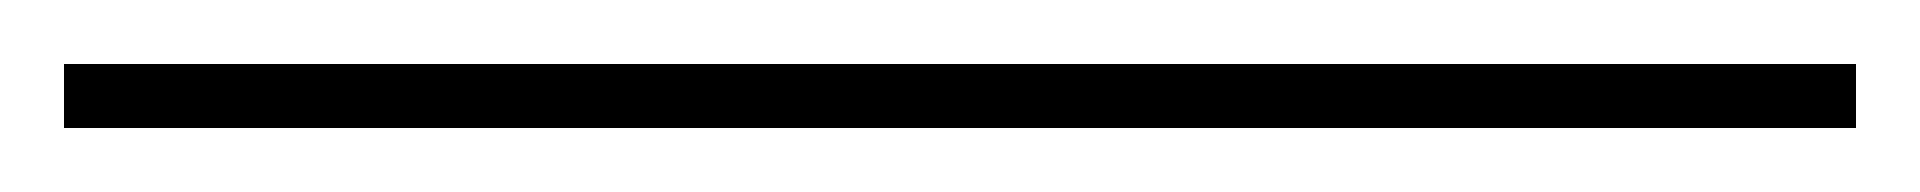

<svg xmlns="http://www.w3.org/2000/svg" viewBox="-20 70 600 60"><path d="M0 110V90H560V110Z"/></svg>

Font: M PLUS 1 Thin
Style: Regular
Weight: 100
Designer: Coji Morishita
Foundry: UNDERFOREST DESIGN
Version: Version 1.001